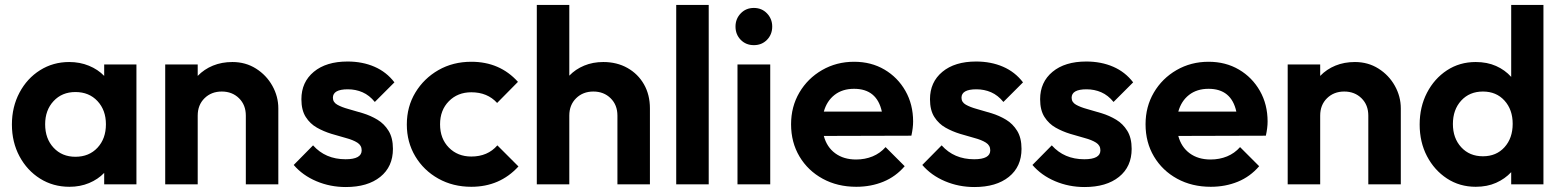

<svg xmlns="http://www.w3.org/2000/svg" viewBox="-20 -743 6299 774"><path d="M260 10Q194 10 141.5 -23Q89 -56 58.5 -113Q28 -170 28 -241Q28 -312 58.5 -369.5Q89 -427 141.5 -460Q194 -493 259 -493Q302 -493 338.5 -478Q375 -463 400 -437V-483H530V0H400V-46Q375 -20 339 -5Q303 10 260 10ZM284 -111Q339 -111 373 -147.5Q407 -184 407 -242Q407 -299 373 -335.5Q339 -372 284 -372Q230 -372 196 -335.5Q162 -299 162 -242Q162 -184 196 -147.5Q230 -111 284 -111Z M646 0V-483H777V-437Q803 -464 838.5 -478.5Q874 -493 917 -493Q970 -493 1012 -466.5Q1054 -440 1078 -397Q1102 -354 1102 -306V0H971V-277Q971 -320 943.5 -347Q916 -374 874 -374Q832 -374 804.5 -347Q777 -320 777 -277V0Z M1374 11Q1311 11 1255.5 -12.5Q1200 -36 1164 -78L1242 -157Q1292 -101 1373 -101Q1438 -101 1438 -137Q1438 -157 1420.5 -168Q1403 -179 1375 -186.5Q1347 -194 1316 -203.5Q1285 -213 1257.5 -228.5Q1230 -244 1212.5 -271.5Q1195 -299 1195 -343Q1195 -412 1245 -453.5Q1295 -495 1381 -495Q1441 -495 1489.5 -474Q1538 -453 1570 -411L1491 -332Q1469 -359 1441.5 -371Q1414 -383 1382 -383Q1322 -383 1322 -349Q1322 -331 1339.5 -321Q1357 -311 1384.5 -303.5Q1412 -296 1443 -286.5Q1474 -277 1501.5 -260.5Q1529 -244 1546.5 -215.5Q1564 -187 1564 -143Q1564 -71 1513 -30Q1462 11 1374 11Z M1880 10Q1806 10 1747 -23Q1688 -56 1654 -113Q1620 -170 1620 -241Q1620 -313 1654.5 -370Q1689 -427 1747.5 -460.5Q1806 -494 1880 -494Q1995 -494 2068 -413L1984 -328Q1945 -371 1880 -371Q1825 -371 1789.5 -335Q1754 -299 1754 -242Q1754 -184 1789.5 -148Q1825 -112 1880 -112Q1946 -112 1985 -157L2070 -72Q1995 10 1880 10Z M2144 0V-723H2275V-438Q2300 -464 2335 -478.5Q2370 -493 2412 -493Q2467 -493 2509.5 -469Q2552 -445 2576 -403Q2600 -361 2600 -306V0H2469V-277Q2469 -320 2441.5 -347Q2414 -374 2372 -374Q2330 -374 2302.5 -347Q2275 -320 2275 -277V0Z M2706 0V-723H2837V0Z M3019 -561Q2987 -561 2966 -582.5Q2945 -604 2945 -636Q2945 -667 2966 -689Q2987 -711 3019 -711Q3051 -711 3072 -689Q3093 -667 3093 -636Q3093 -604 3072 -582.5Q3051 -561 3019 -561ZM2953 0V-483H3085V0Z M3432 10Q3356 10 3296.5 -22.5Q3237 -55 3203 -112Q3169 -169 3169 -242Q3169 -313 3202.5 -370Q3236 -427 3294 -460.5Q3352 -494 3423 -494Q3492 -494 3545.5 -462.5Q3599 -431 3630 -376.5Q3661 -322 3661 -253Q3661 -228 3654 -196L3301 -195Q3313 -150 3347 -125Q3381 -100 3431 -100Q3467 -100 3497.5 -112.5Q3528 -125 3550 -150L3627 -73Q3591 -31 3541 -10.5Q3491 10 3432 10ZM3423 -385Q3376 -385 3344.5 -360.5Q3313 -336 3301 -293H3535Q3515 -385 3423 -385Z M3908 11Q3845 11 3789.5 -12.5Q3734 -36 3698 -78L3776 -157Q3826 -101 3907 -101Q3972 -101 3972 -137Q3972 -157 3954.5 -168Q3937 -179 3909 -186.5Q3881 -194 3850 -203.5Q3819 -213 3791.5 -228.5Q3764 -244 3746.5 -271.5Q3729 -299 3729 -343Q3729 -412 3779 -453.5Q3829 -495 3915 -495Q3975 -495 4023.5 -474Q4072 -453 4104 -411L4025 -332Q4003 -359 3975.5 -371Q3948 -383 3916 -383Q3856 -383 3856 -349Q3856 -331 3873.5 -321Q3891 -311 3918.5 -303.5Q3946 -296 3977 -286.5Q4008 -277 4035.5 -260.5Q4063 -244 4080.5 -215.5Q4098 -187 4098 -143Q4098 -71 4047 -30Q3996 11 3908 11Z M4352 11Q4289 11 4233.5 -12.5Q4178 -36 4142 -78L4220 -157Q4270 -101 4351 -101Q4416 -101 4416 -137Q4416 -157 4398.5 -168Q4381 -179 4353 -186.5Q4325 -194 4294 -203.5Q4263 -213 4235.5 -228.5Q4208 -244 4190.5 -271.5Q4173 -299 4173 -343Q4173 -412 4223 -453.5Q4273 -495 4359 -495Q4419 -495 4467.5 -474Q4516 -453 4548 -411L4469 -332Q4447 -359 4419.5 -371Q4392 -383 4360 -383Q4300 -383 4300 -349Q4300 -331 4317.5 -321Q4335 -311 4362.5 -303.5Q4390 -296 4421 -286.5Q4452 -277 4479.5 -260.5Q4507 -244 4524.5 -215.5Q4542 -187 4542 -143Q4542 -71 4491 -30Q4440 11 4352 11Z M4861 10Q4785 10 4725.5 -22.5Q4666 -55 4632 -112Q4598 -169 4598 -242Q4598 -313 4631.5 -370Q4665 -427 4723 -460.5Q4781 -494 4852 -494Q4921 -494 4974.5 -462.5Q5028 -431 5059 -376.5Q5090 -322 5090 -253Q5090 -228 5083 -196L4730 -195Q4742 -150 4776 -125Q4810 -100 4860 -100Q4896 -100 4926.5 -112.5Q4957 -125 4979 -150L5056 -73Q5020 -31 4970 -10.5Q4920 10 4861 10ZM4852 -385Q4805 -385 4773.5 -360.5Q4742 -336 4730 -293H4964Q4944 -385 4852 -385Z M5171 0V-483H5302V-437Q5328 -464 5363.5 -478.5Q5399 -493 5442 -493Q5495 -493 5537 -466.5Q5579 -440 5603 -397Q5627 -354 5627 -306V0H5496V-277Q5496 -320 5468.5 -347Q5441 -374 5399 -374Q5357 -374 5329.5 -347Q5302 -320 5302 -277V0Z M5929 10Q5864 10 5813 -23.5Q5762 -57 5732.5 -113.5Q5703 -170 5703 -241Q5703 -312 5732.5 -369Q5762 -426 5813 -459.5Q5864 -493 5929 -493Q5975 -493 6011 -477Q6047 -461 6072 -433V-723H6202V0H6072V-49Q6047 -22 6011 -6Q5975 10 5929 10ZM5958 -113Q6012 -113 6045 -149.5Q6078 -186 6078 -244Q6078 -301 6045 -337.5Q6012 -374 5958 -374Q5904 -374 5870.5 -337.5Q5837 -301 5837 -243Q5837 -186 5870.5 -149.5Q5904 -113 5958 -113Z"/></svg>

Font: Outfit Semi Bold
Style: Regular
Weight: 600
Designer: Rodrigo Fuenzalida
Foundry: fragTYPE
Version: Version 1.000